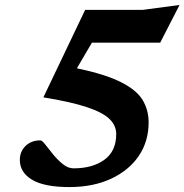

<svg xmlns="http://www.w3.org/2000/svg" viewBox="-20 -747 748 779"><path d="M583 -250.5Q583 -173 542.8 -114Q502.5 -55 430 -21.5Q357.5 12 261.5 12Q159.5 12 110 -17.8Q60.5 -47.5 60.5 -98Q60.5 -132.5 83.8 -155Q107 -177.5 144 -177.5Q150.5 -177.5 163.8 -160.5Q177 -143.5 195.2 -121Q213.5 -98.5 234.8 -81.2Q256 -64 278.5 -64Q355.5 -64 403.5 -98.8Q451.5 -133.5 451.5 -203Q451.5 -237 425 -263.5Q398.5 -290 334 -311.8Q269.5 -333.5 156 -352L325.5 -707H560L708.5 -727L630 -574H353L292 -470Q408 -445.5 471.2 -413.5Q534.5 -381.5 558.8 -341Q583 -300.5 583 -250.5Z"/></svg>

Font: Newsreader Caption SemiBold
Style: Italic
Weight: 600
Italic angle: -17°
Designer: Hugues Gentile
Foundry: Production Type
Version: Version 1.001